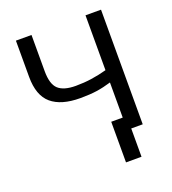

<svg xmlns="http://www.w3.org/2000/svg" viewBox="-156 -828 1001 1119"><g transform="rotate(-20 344.0 -268.0)"><path d="M599.6 -710.9V0H503.4V-294.4Q457 -280.3 413.6 -273.9Q370.1 -267.6 310.5 -267.6Q192.9 -267.6 132.3 -319.1Q71.8 -370.6 71.8 -486.3V-710.9H168.5V-486.3Q168.5 -405.8 202.1 -374.8Q235.8 -343.8 310.5 -343.8Q361.3 -343.8 408.2 -350.6Q455.1 -357.4 503.4 -370.6V-710.9ZM528.3 175.3H432.1V-76.7H528.3Z"/></g></svg>

Font: GeogebraSans
Style: Regular
Weight: 400
Designer: Google
Version: Version 1.100140; 2013